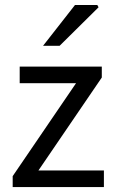

<svg xmlns="http://www.w3.org/2000/svg" viewBox="-20 -755 465 775"><path d="M31.2 0V-44L286.9 -419.1H59.5V-486.1H390.9V-442.1L135.2 -67H399.4V0ZM153.7 -570 282.6 -734.7H372.9L377.8 -725.6L220.5 -570Z"/></svg>

Font: Source Sans 3 VF
Style: Regular
Weight: 200
Designer: Paul D. Hunt
Foundry: Adobe
Version: Version 3.046;hotconv 1.0.118;makeotfexe 2.5.65603